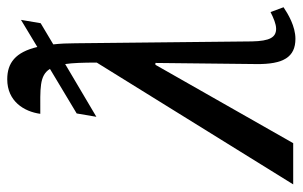

<svg xmlns="http://www.w3.org/2000/svg" viewBox="-186 -640 816 517"><g transform="rotate(-90 221.5 -382.0)"><path d="M-17 0H94L305 -371H310L307 -100C306 -26 326 6 375 6C409 6 442 -14 460 -26L447 -61C431 -53 415 -46 402 -46C379 -46 369 -63 368 -111L363 -586C363 -608 362 -628 360 -646L417 -680L426 -733L353 -689C339 -748 310 -770 266 -770C207 -770 179 -725 173 -681C241 -681 276 -684 294 -655L174 -583L165 -530L307 -614C310 -594 311 -566 311 -529Z"/></g></svg>

Font: Noto Serif ExtraCondensed
Style: Italic
Weight: 400
Width: 2
Italic angle: -12°
Designer: Monotype Design Team
Foundry: Monotype Imaging Inc.
Version: Version 2.014